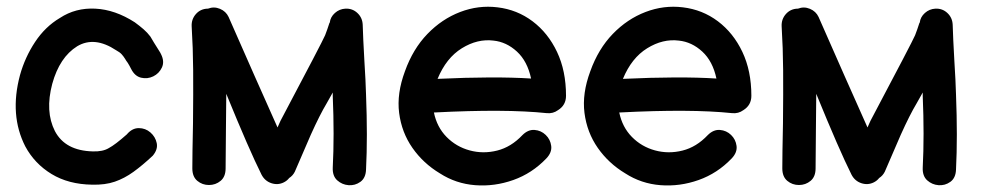

<svg xmlns="http://www.w3.org/2000/svg" viewBox="-20 -555 2963 577"><path d="M257 0Q296 1 325 -9Q354 -19 381 -38.5Q408 -58 439 -87Q455 -106 451 -125Q447 -144 432 -157Q417 -170 397 -170Q377 -170 361 -151Q326 -120 307 -110Q289 -99 259 -100Q176 -102 145 -161Q115 -220 137 -303Q159 -383 212 -416Q264 -447 329 -404Q340 -398 345.5 -392Q351 -386 356 -378Q358 -374 364 -366Q369 -358 374 -348Q385 -326 404 -321.5Q423 -317 440.5 -325.5Q458 -334 466.5 -352Q475 -370 464 -392Q463 -395 456.5 -405Q450 -415 443 -426.5Q436 -438 432 -445Q423 -457 411.5 -467Q400 -477 385 -488Q326 -526 266.5 -529Q207 -532 160 -501Q116 -475 85.5 -429Q55 -383 40 -329Q8 -209 56 -115Q84 -63 135 -32Q186 -1 257 0Z M833 -7Q843 -12 849 -20Q860 -27 866 -39L914 -150Q941 -210 962 -245L980 -277V-267Q985 -148 980 -51Q979 -26 993.5 -13Q1008 0 1027.5 1.5Q1047 3 1063 -8.5Q1079 -20 1080 -45Q1085 -144 1080 -271Q1079 -310 1075 -373Q1071 -443 1070 -481Q1069 -502 1054 -516Q1039 -530 1018 -529Q1000 -528 986.5 -516Q973 -504 971 -487L970 -486Q964 -467 957 -449Q949 -430 823 -192L814 -172L745 -327L667 -504Q659 -521 641 -528.5Q623 -536 605 -529H603Q582 -528 568.5 -512.5Q555 -497 556 -476Q560 -411 560.5 -344Q561 -277 560 -184Q558 -90 558 -49Q558 -24 573 -11.5Q588 1 608 1Q628 1 643 -11.5Q658 -24 658 -49Q658 -89 659 -168Q660 -246 660 -273Q729 -104 766 -30Q776 -11 795.5 -4.5Q815 2 833 -7Z M1622 -79Q1639 -97 1636.5 -116.5Q1634 -136 1620 -149.5Q1606 -163 1586.5 -164.5Q1567 -166 1550 -149Q1516 -113 1474 -102.5Q1432 -92 1391.5 -103Q1351 -114 1322 -143.5Q1293 -173 1284 -217H1286Q1499 -228 1623 -215Q1642 -213 1657 -224Q1681 -239 1681 -267Q1681 -342 1654 -399Q1627 -456 1580.5 -491Q1534 -526 1475 -533Q1418 -540 1363 -519Q1308 -498 1264.5 -453Q1221 -408 1197 -341Q1172 -274 1179.5 -215.5Q1187 -157 1219.5 -110.5Q1252 -64 1302 -34Q1350 -3 1408 1.5Q1466 6 1522.5 -14Q1579 -34 1622 -79ZM1295 -318Q1321 -381 1368 -410Q1415 -439 1463 -433Q1502 -429 1533.5 -400Q1565 -371 1576 -319Q1466 -326 1295 -318Z M2179 -79Q2196 -97 2193.5 -116.5Q2191 -136 2177 -149.5Q2163 -163 2143.5 -164.5Q2124 -166 2107 -149Q2073 -113 2031 -102.5Q1989 -92 1948.5 -103Q1908 -114 1879 -143.5Q1850 -173 1841 -217H1843Q2056 -228 2180 -215Q2199 -213 2214 -224Q2238 -239 2238 -267Q2238 -342 2211 -399Q2184 -456 2137.5 -491Q2091 -526 2032 -533Q1975 -540 1920 -519Q1865 -498 1821.5 -453Q1778 -408 1754 -341Q1729 -274 1736.5 -215.5Q1744 -157 1776.5 -110.5Q1809 -64 1859 -34Q1907 -3 1965 1.5Q2023 6 2079.5 -14Q2136 -34 2179 -79ZM1852 -318Q1878 -381 1925 -410Q1972 -439 2020 -433Q2059 -429 2090.5 -400Q2122 -371 2133 -319Q2023 -326 1852 -318Z M2606 -7Q2616 -12 2622 -20Q2633 -27 2639 -39L2687 -150Q2714 -210 2735 -245L2753 -277V-267Q2758 -148 2753 -51Q2752 -26 2766.5 -13Q2781 0 2800.5 1.5Q2820 3 2836 -8.5Q2852 -20 2853 -45Q2858 -144 2853 -271Q2852 -310 2848 -373Q2844 -443 2843 -481Q2842 -502 2827 -516Q2812 -530 2791 -529Q2773 -528 2759.5 -516Q2746 -504 2744 -487L2743 -486Q2737 -467 2730 -449Q2722 -430 2596 -192L2587 -172L2518 -327L2440 -504Q2432 -521 2414 -528.5Q2396 -536 2378 -529H2376Q2355 -528 2341.5 -512.5Q2328 -497 2329 -476Q2333 -411 2333.5 -344Q2334 -277 2333 -184Q2331 -90 2331 -49Q2331 -24 2346 -11.5Q2361 1 2381 1Q2401 1 2416 -11.5Q2431 -24 2431 -49Q2431 -89 2432 -168Q2433 -246 2433 -273Q2502 -104 2539 -30Q2549 -11 2568.5 -4.5Q2588 2 2606 -7Z"/></svg>

Font: Balsamiq Sans
Style: Regular
Weight: 400
Designer: Michael Angeles
Foundry: Balsamiq SRL
Version: Version 1.020; ttfautohint (v1.8.4.7-5d5b);gftools[0.9.26]